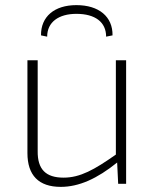

<svg xmlns="http://www.w3.org/2000/svg" viewBox="-20 -717 603 749"><path d="M164 -574C164 -631 209 -663 278 -663C351 -663 394 -631 394 -574L419 -579C420 -652 366 -697 278 -697C192 -697 139 -652 140 -579ZM432 -482V-114C348 -55 293 -24 228 -24C159 -24 126 -56 127 -128V-482H87V-120C87 -33 131 12 217 12C288 12 359 -20 437 -83L441 0H472V-482Z"/></svg>

Font: Exo 2 Extra Light
Style: Regular
Weight: 250
Designer: Natanael Gama
Version: Version 1.001;PS 001.001;hotconv 1.0.88;makeotf.lib2.5.64775